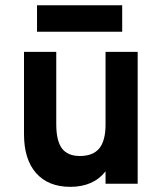

<svg xmlns="http://www.w3.org/2000/svg" viewBox="-20 -712 632 744"><path d="M252.5 12Q167 12 120 -41.2Q73 -94.5 73 -192V-511H198V-231Q198 -166.5 220 -137Q242 -107.5 289.5 -107.5Q340.5 -107.5 364.8 -137.2Q389 -167 389 -229V-511H513.5V0H389V-48Q365.5 -18 331.2 -3Q297 12 252.5 12ZM123.5 -589V-691.5H453.5V-589Z"/></svg>

Font: Undotted
Style: Bold
Weight: 700
Designer: Delve Withrington, Dave Bailey, Thomas Jockin
Foundry: Delve Fonts LLC
Version: Version 4.000